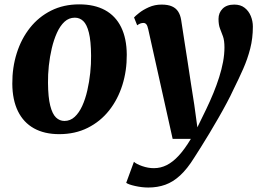

<svg xmlns="http://www.w3.org/2000/svg" viewBox="-20 -586 1164 858"><path d="M334 -566.5Q402 -566.5 449.2 -540.8Q496.5 -515 521.2 -464.8Q546 -414.5 546.5 -342Q547 -270 526.8 -205.8Q506.5 -141.5 467.5 -92.2Q428.5 -43 372.2 -14.8Q316 13.5 244.5 13.5Q178.5 13.5 131.8 -12.5Q85 -38.5 60.2 -89Q35.5 -139.5 35 -211.5Q34.5 -284 54.8 -348.2Q75 -412.5 113.8 -461.5Q152.5 -510.5 208.2 -538.5Q264 -566.5 334 -566.5ZM314.5 -507Q288 -507 268.2 -488.8Q248.5 -470.5 234.5 -439.5Q220.5 -408.5 211.5 -370.5Q202.5 -332.5 198.2 -292.2Q194 -252 194.5 -216Q195 -151 204.5 -113.8Q214 -76.5 230.2 -61Q246.5 -45.5 268 -45.5Q294 -45.5 313.8 -63.8Q333.5 -82 347.5 -112.8Q361.5 -143.5 370.2 -181.8Q379 -220 383.2 -260.2Q387.5 -300.5 387 -337.5Q386.5 -403.5 377.2 -440.2Q368 -477 352 -492Q336 -507 314.5 -507ZM642.5 -455Q639 -471.5 633.8 -477.5Q628.5 -483.5 621 -483.5Q614 -483.5 607.2 -481Q600.5 -478.5 593 -473L579 -508Q584.5 -514.5 601.8 -528.2Q619 -542 645.2 -553.8Q671.5 -565.5 702 -565.5Q730.5 -565.5 748.5 -557.5Q766.5 -549.5 776.2 -534.2Q786 -519 789.5 -497Q796.5 -450 804 -402.8Q811.5 -355.5 818.8 -308Q826 -260.5 833.2 -213.2Q840.5 -166 848 -119L862 -17L901.5 -98Q919 -134.5 933.8 -170.5Q948.5 -206.5 959.5 -241.2Q970.5 -276 976.8 -309.5Q983 -343 983 -374Q983 -405 976.5 -423.2Q970 -441.5 963.2 -458.2Q956.5 -475 956.5 -501.5Q956.5 -529 974.8 -547.2Q993 -565.5 1027 -565.5Q1055 -565.5 1073.2 -551.2Q1091.5 -537 1100.8 -514.2Q1110 -491.5 1110 -467Q1110 -415 1098.2 -369Q1086.5 -323 1067 -278.8Q1047.5 -234.5 1024 -187.5Q1011 -159 993.2 -125.8Q975.5 -92.5 955.5 -57.8Q935.5 -23 915.8 9.8Q896 42.5 878.5 70.5Q861 98.5 848 118.5Q817 168.5 785.2 197.8Q753.5 227 718.8 239.5Q684 252 642.5 252Q614.5 252 584.2 245.2Q554 238.5 544 231L578.5 137Q589 147 615.2 156.2Q641.5 165.5 667.5 165.5Q698 165.5 725.2 151.8Q752.5 138 779 109.2Q805.5 80.5 833 34.5H751.5Z"/></svg>

Font: Merriweather 24pt ExtraBold
Style: Italic
Weight: 800
Italic angle: -7.8°
Version: Version 2.101